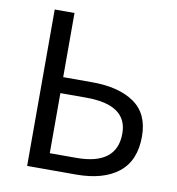

<svg xmlns="http://www.w3.org/2000/svg" viewBox="-76 -725 731 793"><g transform="rotate(10 290.0 -328.0)"><path d="M90 0V-656H173V-387H294Q407 -387 471.5 -342Q536 -297 536 -202Q536 -100 472.5 -50Q409 0 295 0ZM173 -68H284Q454 -68 454 -200Q454 -320 282 -320H173Z"/></g></svg>

Font: Toshiba Sans
Style: Regular
Weight: 400
Designer: Paul D. Hunt
Foundry: Toshiba Corporation
Version: Version 2.020;PS 2.0;hotconv 1.0.86;makeotf.lib2.5.63406